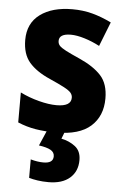

<svg xmlns="http://www.w3.org/2000/svg" viewBox="-56 -600 574 881"><g transform="rotate(5 231.5 -160.0)"><path d="M428 -165Q428 -84 375.5 -37Q323 10 216 10Q164 10 121.5 3Q79 -4 39 -21V-159Q79 -139 125 -127Q171 -115 207 -115Q274 -115 274 -155Q274 -168 265.5 -178Q257 -188 233.5 -200.5Q210 -213 167 -232Q103 -260 70.5 -298Q38 -336 38 -401Q38 -478 93.5 -519Q149 -560 242 -560Q291 -560 334 -548.5Q377 -537 422 -515L378 -403Q344 -421 308 -432Q272 -443 245 -443Q191 -443 191 -410Q191 -397 199 -388Q207 -379 229 -367.5Q251 -356 294 -337Q359 -308 393.5 -270.5Q428 -233 428 -165ZM334 127Q334 179 299 209.5Q264 240 201 240Q174 240 150.5 236.5Q127 233 111 228V143Q143 152 170 152Q215 152 215 120Q215 101 197 91Q179 81 143 76L176 0H257L243 36Q279 43 306.5 64Q334 85 334 127Z"/></g></svg>

Font: Noto Sans Hebrew SemiCondensed ExtraBold
Style: Regular
Weight: 800
Width: 4
Designer: Monotype Design Team
Foundry: Monotype Imaging Inc.
Version: Version 2.004; ttfautohint (v1.8.4.7-5d5b)